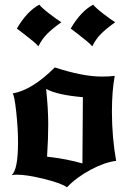

<svg xmlns="http://www.w3.org/2000/svg" viewBox="-20 -772 551 820"><path d="M214 -484Q334 -445 414 -445Q449 -445 470 -448Q458 -384 458 -295Q458 -187 476 -85Q427 -79 367 -47Q307 -15 266 28Q244 11 169.5 -7.5Q95 -26 52 -26Q42 -26 30 -24Q57 -48 57 -164Q57 -222 49.5 -292.5Q42 -363 34 -373Q117 -387 214 -484ZM332 -74 334 -357Q226 -366 177 -392Q186 -308 186 -240Q186 -181 181 -103Q267 -93 332 -74ZM52 -650Q96 -725 148 -752Q159 -738 191.5 -713Q224 -688 242 -677Q204 -650 181.5 -627.5Q159 -605 144 -574Q137 -583 120 -597Q103 -611 79 -629.5Q55 -648 52 -650ZM282 -650Q326 -725 378 -752Q389 -738 421.5 -713Q454 -688 472 -677Q434 -650 411.5 -627.5Q389 -605 374 -574Q367 -583 350 -597Q333 -611 309 -629.5Q285 -648 282 -650Z"/></svg>

Font: NewRocker
Style: Regular
Weight: 400
Designer: Pablo Impallari, Brenda Gallo, Rodrigo Fuenzalida
Foundry: Pablo Impallari, Brenda Gallo, Rodrigo Fuenzalida
Version: Version 1.000